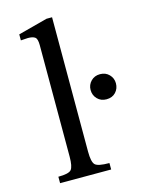

<svg xmlns="http://www.w3.org/2000/svg" viewBox="-109 -771 621 835"><g transform="rotate(-15 201.5 -353.0)"><path d="M286 -29V0H56V-29Q103 -29 114.5 -42.5Q126 -56 126 -101V-603Q126 -631 116 -638.5Q106 -646 84 -646Q52 -644 52 -644V-671L184 -706H209V-101Q209 -55 221.5 -42Q234 -29 286 -29ZM403 -357Q403 -333 387.5 -316.5Q372 -300 346 -300Q321 -300 305 -316.5Q289 -333 289 -357Q289 -380 305 -396.5Q321 -413 346 -413Q371 -413 387 -396.5Q403 -380 403 -357Z"/></g></svg>

Font: myMathFont
Style: Regular
Weight: 400
Designer: Ross Mills, John Hudson & Paul Hanslow, Tiro Typeworks Ltd; with prior portions MicroPress Inc., and Coen Hoffman. Math 
Foundry: Tiro Typeworks Ltd
Version: Version 2.13 b171